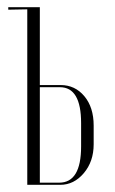

<svg xmlns="http://www.w3.org/2000/svg" viewBox="-20 -515 320 535"><path d="M91 -278H149Q189 -278 215 -247Q241 -216 241 -165V-113Q241 -65 213.5 -32.5Q186 0 148 0H56V-489L3 -488V-495H91ZM206 -107V-172Q206 -272 147 -272H91V-6H145Q206 -6 206 -107Z"/></svg>

Font: Moniqa ExtLt Narrow Display
Style: Regular
Weight: 200
Width: 4
Designer: Rajesh Rajput
Foundry: Rajesh Rajput
Version: Version 1.000